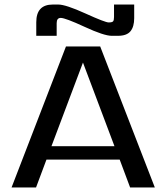

<svg xmlns="http://www.w3.org/2000/svg" viewBox="-20 -827 733 847"><path d="M230 -725V-669H140V-729Q140 -807 213 -807H237Q270 -807 357 -767.5Q444 -728 459.5 -728Q475 -728 479 -733Q483 -738 483 -752V-807H572V-747Q572 -709 555.5 -689Q539 -669 500 -669H473Q439 -669 353.5 -708.5Q268 -748 248 -748Q230 -748 230 -725ZM207 -182H485L346 -551ZM554 0 508 -123H185L139 0H31L271 -622H422L663 0Z"/></svg>

Font: Sarpanch Medium
Style: Regular
Weight: 500
Designer: Manushi Parikh (Devanagari and Latin), Jyotish Sonowal (Devanagari)
Foundry: Indian Type Foundry
Version: Version 2.004;PS 1.0;hotconv 1.0.78;makeotf.lib2.5.61930; tt